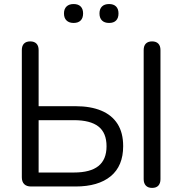

<svg xmlns="http://www.w3.org/2000/svg" viewBox="-20 -915 894 942"><path d="M132.3 0Q110.4 0 98.7 -11.7Q87.1 -23.3 87.1 -45.2V-669.3Q87.1 -690.1 97.7 -701Q108.4 -711.9 128.3 -711.9Q148.1 -711.9 158.8 -701Q169.5 -690.1 169.5 -669.3V-394H350.6Q424.6 -394 477 -372.1Q529.4 -350.2 556.8 -306.8Q584.3 -263.5 584.3 -198Q584.3 -100.7 523.1 -50.3Q462 0 350.6 0ZM169.5 -68.6H342.6Q423.3 -68.6 463 -100.5Q502.7 -132.3 502.7 -197.5Q502.7 -263.2 463 -294.3Q423.3 -325.4 342.6 -325.4H169.5ZM726.1 6.9Q706.2 6.9 695.5 -4.5Q684.9 -15.9 684.9 -35.7V-669.3Q684.9 -690.1 695.5 -701Q706.2 -711.9 726.1 -711.9Q745.9 -711.9 756.6 -701Q767.3 -690.1 767.3 -669.3V-35.7Q767.3 -15.9 757.1 -4.5Q746.9 6.9 726.1 6.9ZM515.3 -802.4Q492.7 -802.4 480.4 -814.5Q468.1 -826.5 468.1 -849.1Q468.1 -871.2 480.4 -883.2Q492.7 -895.2 515.3 -895.2Q537.4 -895.2 549.4 -883.2Q561.4 -871.2 561.4 -849.1Q561.4 -826.5 549.6 -814.5Q537.8 -802.4 515.3 -802.4ZM341.1 -802.4Q319 -802.4 306.5 -814.5Q293.9 -826.5 293.9 -849.1Q293.9 -871.2 306.5 -883.2Q319 -895.2 341.1 -895.2Q363.7 -895.2 375.7 -883.2Q387.7 -871.2 387.7 -849.1Q387.7 -826.5 375.7 -814.5Q363.7 -802.4 341.1 -802.4Z"/></svg>

Font: Nunito ExtraLight
Style: Regular
Weight: 200
Designer: Vernon Adams
Foundry: Vernon Adams
Version: Version 3.602